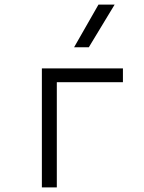

<svg xmlns="http://www.w3.org/2000/svg" viewBox="-20 -815 626 835"><path d="M162.1 0V-517.6H514.6V-457.5H227.1V0ZM302.2 -609.4 408.2 -794.9H478.5L366.2 -609.4Z"/></svg>

Font: Caskaydia Cove Light
Style: Regular
Weight: 300
Monospace: yes
Designer: Aaron Bell
Foundry: Saja Typeworks
Version: Version 4.300; ttfautohint (v1.8.3)